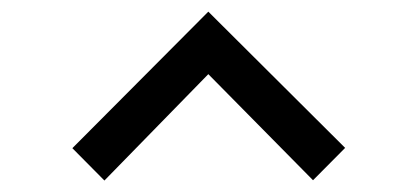

<svg xmlns="http://www.w3.org/2000/svg" viewBox="-20 -756 713 333"><path d="M161.1 -442.9 105.5 -499 341.3 -735.8 578.6 -499.5 522.9 -443.4 341.3 -627.4Z"/></svg>

Font: Vela Sans Med
Style: Regular
Weight: 500
Designer: Principal design: Mikhail Sharanda - project Manrope.
Design modification: Ravid Balaliev
Foundry: Mikhail Sharanda
Version: Version 1.001